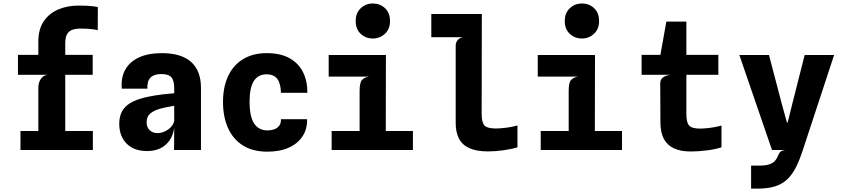

<svg xmlns="http://www.w3.org/2000/svg" viewBox="-20 -861 4840 1102"><path d="M200 -15V-355.5Q200 -386.5 213.5 -407Q227 -427.5 251.5 -431.5L200 -523.5V-621.5Q200 -693.5 231.2 -739.2Q262.5 -785 315 -807Q367.5 -829 431 -829Q458.5 -829 478 -828Q497.5 -827 512.5 -825.2Q527.5 -823.5 541.5 -821L541 -687.5Q530.5 -690.5 516.2 -692.5Q502 -694.5 484.2 -695.8Q466.5 -697 444.5 -697Q414.5 -697 394.5 -689.8Q374.5 -682.5 364.5 -664Q354.5 -645.5 354.5 -611.5V-15ZM97.5 0V-109H513V0ZM83 -431.5V-546H512V-431.5Z M824.5 6Q749.5 6 707 -36.5Q664.5 -79 664.5 -151Q664.5 -213.5 701.8 -249.8Q739 -286 826.5 -305Q845.5 -309 867.5 -312.8Q889.5 -316.5 917.2 -319.8Q945 -323 980 -326V-354Q980 -398.5 964 -417.2Q948 -436 905.5 -436Q864.5 -436 844 -415.8Q823.5 -395.5 826 -352H679Q673.5 -415 698.8 -460.8Q724 -506.5 777.2 -531.2Q830.5 -556 909 -556Q1020.5 -556 1077 -505.2Q1133.5 -454.5 1133.5 -357V0H979L980 -127.5Q973.5 -84 952.5 -54.2Q931.5 -24.5 899 -9.2Q866.5 6 824.5 6ZM883.5 -97Q905 -97 926 -106.8Q947 -116.5 961.8 -132.5Q976.5 -148.5 980 -168V-254Q967.5 -251.5 954 -249Q940.5 -246.5 929 -244.2Q917.5 -242 910 -240Q867 -229.5 844.2 -211Q821.5 -192.5 821.5 -159.5Q821.5 -129.5 839.5 -113.2Q857.5 -97 883.5 -97Z M1514.5 9.5Q1431 9.5 1374.2 -26.2Q1317.5 -62 1288.8 -126.2Q1260 -190.5 1260 -275.5Q1260 -362.5 1289.8 -425.2Q1319.5 -488 1375.8 -522Q1432 -556 1511 -556Q1591.5 -556 1643.2 -526.2Q1695 -496.5 1720 -445.2Q1745 -394 1744 -328.5H1592.5Q1592 -356 1586.5 -376Q1581 -396 1570.8 -409Q1560.5 -422 1545.5 -428.2Q1530.5 -434.5 1511 -434.5Q1461 -434.5 1436.8 -395.8Q1412.5 -357 1412.5 -278Q1412.5 -190.5 1439 -151.5Q1465.5 -112.5 1515.5 -112.5Q1535 -112.5 1553 -118.5Q1571 -124.5 1582.2 -138.8Q1593.5 -153 1592.5 -177H1742.5Q1744 -121.5 1717 -79.5Q1690 -37.5 1638.5 -14Q1587 9.5 1514.5 9.5Z M2044 -15V-339.5Q2044 -386.5 2057.5 -401.8Q2071 -417 2098.5 -421.5L2044 -460.5V-487.5L2195 -545.5L2194 -15ZM1883.5 0V-109H2350V0ZM1866.5 -421.5V-545.5H2195L2172.5 -421.5ZM2120 -640Q2079 -640 2050.2 -667Q2021.5 -694 2021.5 -740Q2021.5 -786.5 2050.5 -813.8Q2079.5 -841 2120 -841Q2161 -841 2189.8 -814.2Q2218.5 -787.5 2218.5 -740Q2218.5 -694 2189.2 -667Q2160 -640 2120 -640Z M2781 8Q2714.5 8 2673.5 -10.8Q2632.5 -29.5 2614 -66Q2595.5 -102.5 2595.5 -154.5V-599Q2595.5 -618 2606.8 -631Q2618 -644 2637.5 -647.5H2455.5V-780.5H2745.5L2744.5 -207.5Q2744.5 -157.5 2761 -140.5Q2777.5 -123.5 2827 -123.5Q2849.5 -123.5 2884.5 -127.8Q2919.5 -132 2950 -141V-15.5Q2913.5 -4.5 2867.5 1.8Q2821.5 8 2781 8Z M3244 -15V-339.5Q3244 -386.5 3257.5 -401.8Q3271 -417 3298.5 -421.5L3244 -460.5V-487.5L3395 -545.5L3394 -15ZM3083.5 0V-109H3550V0ZM3066.5 -421.5V-545.5H3395L3372.5 -421.5ZM3320 -640Q3279 -640 3250.2 -667Q3221.5 -694 3221.5 -740Q3221.5 -786.5 3250.5 -813.8Q3279.5 -841 3320 -841Q3361 -841 3389.8 -814.2Q3418.5 -787.5 3418.5 -740Q3418.5 -694 3389.2 -667Q3360 -640 3320 -640Z M3945.5 8.5Q3887 8.5 3848.2 -9.5Q3809.5 -27.5 3790.2 -64Q3771 -100.5 3770.5 -156.5L3769.5 -384.5Q3769.5 -397 3776 -406.8Q3782.5 -416.5 3795.2 -422.8Q3808 -429 3826 -431.5L3769.5 -524V-540.5L3804.5 -737H3919.5V-206Q3919.5 -158 3935.2 -140.5Q3951 -123 3996.5 -123Q4013.5 -123 4035.2 -125Q4057 -127 4079.5 -131Q4102 -135 4121 -140.5V-15.5Q4086.5 -4 4037 2.2Q3987.5 8.5 3945.5 8.5ZM3662.5 -431.5V-546H4103V-431.5Z M4291 221.5V89.5H4341Q4375.5 89.5 4396 82.2Q4416.5 75 4427.5 62.8Q4438.5 50.5 4444 36Q4451 19 4458.2 11Q4465.5 3 4486.5 0H4411L4223.5 -545.5H4393.5L4467.5 -264L4496.5 -158H4501L4527 -263.5L4598.5 -545.5H4767.5L4588 0Q4569.5 57 4548.5 98.8Q4527.5 140.5 4499 167.8Q4470.5 195 4429.8 208.2Q4389 221.5 4331 221.5Z"/></svg>

Font: Spline Sans Mono
Style: Regular
Weight: 400
Monospace: yes
Designer: Eben Sorkin, Mirko Velimirovic
Foundry: Sorkin Type
Version: Version 1.004